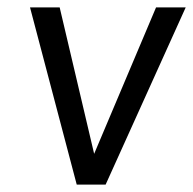

<svg xmlns="http://www.w3.org/2000/svg" viewBox="-20 -498 521 518"><path d="M61 -478H141L234 -83L401 -478H481L265 0H187Z"/></svg>

Font: Karla
Style: Italic
Weight: 400
Italic angle: -8°
Designer: Jonathan Pinhorn
Version: Version 2.004;gftools[0.9.33]